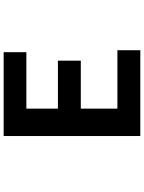

<svg xmlns="http://www.w3.org/2000/svg" viewBox="110 -890 780 1040"><g transform="rotate(-90 500.0 -370.0)"><path d="M283.2 0V-740.2H737.3V-617.2H431.6V-446.3H691.4V-322.3H431.6V-124H748V0Z"/></g></svg>

Font: GenEi Gothic M Regular
Style: Bold
Weight: 700
Designer: o_tamon (Modified); [Source Han Sans]
Ryoko NISHIZUKA  (kana & ideographs); Paul D. Hunt (Latin, Greek & Cyrillic); Wenl
Version: Version 1.1a;Original Version 1.004